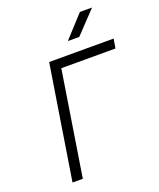

<svg xmlns="http://www.w3.org/2000/svg" viewBox="-169 -1053 960 1156"><g transform="rotate(-20 310.5 -475.0)"><path d="M92 0 208 -730H621L611 -670H264L158 0ZM357 -810 485 -950H563L430 -810Z"/></g></svg>

Font: NKDuy Mono ExtraLight
Style: Italic
Weight: 200
Italic angle: -9°
Monospace: yes
Designer: NKDuy
Foundry: NKDuy
Version: Version 2.251; ttfautohint (v1.8.4.7-5d5b)